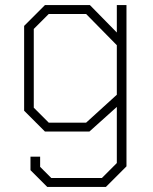

<svg xmlns="http://www.w3.org/2000/svg" viewBox="-20 -518 603 756"><path d="M478 -498V137L397 218H166L100 152V99H138V139L182 183H381L440 124V-97L332 0H157L75 -82V-416L157 -498H334L440 -390V-498ZM440 -340 319 -463H172L113 -404V-94L172 -35H319L440 -145Z"/></svg>

Font: Chakra Petch ExtraLight
Style: Regular
Weight: 275
Designer: Katatrad Aksorn Co.,Ltd.
Foundry: Cadson Demak Co.,Ltd.
Version: Version 1.000; ttfautohint (v1.6)